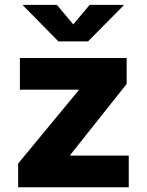

<svg xmlns="http://www.w3.org/2000/svg" viewBox="-20 -786 616 806"><path d="M56.2 0V-99.6L309.6 -406.2V-409.7H63.5V-542.5H511.7V-433.6L275.4 -136.2V-132.8H520.5V0ZM218.8 -765.6 287.6 -683.6 356.4 -765.6H498.5V-762.7L349.6 -612.3H225.1L77.1 -762.7V-765.6Z"/></svg>

Font: Inter 16pt ExtraBold
Style: Regular
Weight: 800
Version: Version 4.001;git-66647c0bb